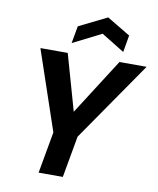

<svg xmlns="http://www.w3.org/2000/svg" viewBox="-99 -1016 900 1093"><g transform="rotate(10 350.5 -469.5)"><path d="M200 0 243 -240 87 -700H245L338 -372L335 -373L544 -700H701L383 -240L340 0ZM257 -759 275 -859 437 -939 572 -858 555 -760 422 -842Z"/></g></svg>

Font: DM Sans 36pt ExtraBold
Style: Italic
Weight: 800
Italic angle: -10°
Designer: Colophon Foundry, Jonny Pinhorn
Foundry: Colophon Foundry
Version: Version 4.004;gftools[0.9.30]